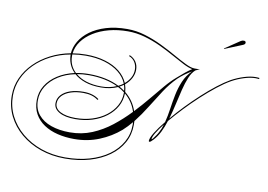

<svg xmlns="http://www.w3.org/2000/svg" viewBox="-166 -1211 2355 1687"><g transform="rotate(10 1011.0 -367.5)"><path d="M852 -937Q933 -937 1012 -913Q1091 -889 1164 -853.5Q1237 -818 1299.5 -782.5Q1362 -747 1411 -723Q1460 -699 1491 -698H1541Q1524 -693 1503 -682Q1473 -656 1452.5 -606.5Q1432 -557 1416.5 -494Q1401 -431 1385.5 -361.5Q1370 -292 1351 -226Q1401 -286 1461.5 -349Q1522 -412 1586 -470.5Q1650 -529 1710.5 -576Q1771 -623 1822 -652Q1875 -681 1932.5 -699Q1990 -717 2035 -717Q2044 -717 2052 -716.5Q2060 -716 2069 -715L2068 -705Q2059 -706 2051 -706.5Q2043 -707 2035 -707Q1992 -707 1935.5 -689.5Q1879 -672 1827 -643Q1774 -613 1710 -562.5Q1646 -512 1580 -451Q1514 -390 1453 -325.5Q1392 -261 1343 -203Q1326 -148 1302.5 -101Q1279 -54 1247 -20Q1224 5 1215 5Q1208 5 1208 -2Q1208 -27 1238.5 -77Q1269 -127 1320 -189Q1335 -247 1344 -311Q1353 -375 1366 -439.5Q1379 -504 1404 -563Q1429 -622 1475 -668Q1445 -651 1414 -628.5Q1383 -606 1358 -582Q1300 -524 1252 -450.5Q1204 -377 1156 -299Q1108 -221 1053 -151Q1054 -134 1054 -117Q1054 -30 1014 42.5Q974 115 900.5 168Q827 221 727.5 250Q628 279 508 279Q390 279 289 243.5Q188 208 112.5 144.5Q37 81 -5 -3.5Q-47 -88 -47 -187Q-47 -270 -13.5 -344Q20 -418 80.5 -478.5Q141 -539 222.5 -581Q304 -623 400 -641Q404 -696 435 -749Q466 -802 524 -844.5Q582 -887 664.5 -912Q747 -937 852 -937ZM907 -706 913 -714Q950 -698 970 -667.5Q990 -637 990 -596Q990 -559 971 -522Q952 -485 916 -455Q927 -424 929 -389Q1005 -328 1035 -237Q1097 -303 1151.5 -369Q1206 -435 1255 -493Q1304 -551 1350 -590Q1385 -621 1415.5 -646Q1446 -671 1474 -689Q1440 -695 1391 -720Q1342 -745 1282.5 -778.5Q1223 -812 1154.5 -844Q1086 -876 1012 -897Q938 -918 861 -918Q771 -918 693 -897.5Q615 -877 555 -839.5Q495 -802 458.5 -752Q422 -702 415 -643Q474 -653 534 -653Q629 -653 706 -630Q783 -607 835.5 -565Q888 -523 912 -466Q943 -492 961 -525Q979 -558 979 -596Q979 -634 960.5 -663.5Q942 -693 907 -706ZM590 -489Q669 -489 737 -474.5Q805 -460 860 -432Q884 -444 904 -459Q882 -515 830 -556.5Q778 -598 703 -620.5Q628 -643 534 -643Q473 -643 414 -633Q414 -626 414 -619Q414 -535 474 -478Q530 -489 590 -489ZM-37 -187Q-37 -91 4.5 -8Q46 75 120.5 137.5Q195 200 294 234.5Q393 269 508 269Q625 269 723.5 240.5Q822 212 893.5 160.5Q965 109 1004.5 38.5Q1044 -32 1044 -117Q1044 -129 1043 -140Q1025 -118 1005.5 -97.5Q986 -77 965 -58Q884 12 780.5 54Q677 96 558 96Q479 96 409.5 79Q340 62 287.5 27Q235 -8 205.5 -60.5Q176 -113 176 -184Q176 -255 212 -314Q248 -373 313 -415Q378 -457 463 -476Q431 -508 415.5 -547.5Q400 -587 400 -628Q400 -630 400 -630Q306 -613 226 -572Q146 -531 87 -472Q28 -413 -4.5 -340.5Q-37 -268 -37 -187ZM590 -479Q535 -479 484 -470Q523 -436 581 -418Q639 -400 712 -400Q749 -400 783.5 -407Q818 -414 848 -427Q796 -452 731 -465.5Q666 -479 590 -479ZM186 -184Q186 -108 228 -57Q270 -6 343 19.5Q416 45 510 45Q616 45 707.5 7Q799 -31 878.5 -93.5Q958 -156 1027 -229Q1000 -316 929 -376Q928 -313 898 -259Q868 -205 814.5 -164Q761 -123 690 -100.5Q619 -78 537 -78Q446 -78 394.5 -107Q343 -136 343 -186Q343 -228 371.5 -260Q400 -292 451 -309.5Q502 -327 569 -327Q655 -327 708 -286L701 -278Q653 -317 569 -317Q505 -317 456.5 -300.5Q408 -284 380.5 -254.5Q353 -225 353 -186Q353 -140 402.5 -114Q452 -88 537 -88Q617 -88 686.5 -110Q756 -132 808 -171.5Q860 -211 889.5 -264Q919 -317 919 -378Q919 -381 919 -384Q892 -405 860 -421Q830 -407 792.5 -399Q755 -391 711 -391Q628 -391 568.5 -412Q509 -433 472 -467Q387 -450 322.5 -409Q258 -368 222 -310.5Q186 -253 186 -184ZM871 -427Q896 -413 918 -397Q916 -424 908 -449Q891 -437 871 -427ZM1229 -22Q1229 -20 1230 -20Q1233 -20 1243 -32.5Q1253 -45 1265 -62.5Q1277 -80 1285 -96Q1294 -112 1301 -129.5Q1308 -147 1313 -166Q1275 -117 1252 -79Q1229 -41 1229 -22ZM1719 -912 1717 -916 1851 -1006Q1864 -1014 1877 -1014Q1896 -1014 1896 -998Q1896 -985 1878 -977Z"/></g></svg>

Font: Ballet 16pt
Style: Regular
Weight: 400
Designer: Maximiliano R. Sproviero
Foundry: Omnibus-Type
Version: Version 1.100; ttfautohint (v1.8.3)